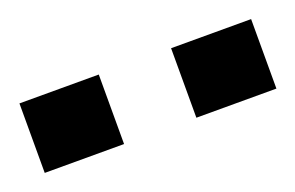

<svg xmlns="http://www.w3.org/2000/svg" viewBox="-33 -784 395 257"><g transform="rotate(-20 165.0 -655.5)"><path d="M0 -606V-705H113V-606ZM216 -606V-705H330V-606Z"/></g></svg>

Font: Saira SemiExpanded SemiBold
Style: Regular
Weight: 600
Width: 6
Designer: Hector Gatti with collaboration of the Omnibus-Type team
Foundry: Omnibus-Type
Version: Version 1.101